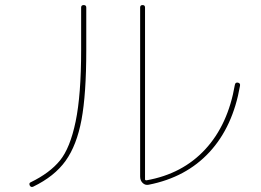

<svg xmlns="http://www.w3.org/2000/svg" viewBox="-20 -735 1040 766"><path d="M573.2 2Q559.6 4.9 549.3 -4.9Q539.1 -14.6 539.1 -30.3V-705.1Q539.1 -714.8 548.8 -714.8Q558.6 -714.8 558.6 -705.1V-19.5Q558.6 -15.6 564.5 -15.6Q708 -41 798.8 -139.2Q889.6 -237.3 917 -396.5Q918.9 -407.2 929.2 -405.3Q939.5 -403.3 937.5 -392.6Q909.2 -229.5 815.9 -128.4Q722.7 -27.3 573.2 2ZM112.3 9.8Q103.5 13.7 98.6 4.9Q94.7 -4.9 102.5 -7.8Q178.7 -44.9 219.2 -94.7Q259.8 -144.5 281.7 -250Q303.7 -355.5 303.7 -535.2V-705.1Q303.7 -714.8 314 -714.8Q324.2 -714.8 324.2 -705.1V-535.2Q324.2 -359.4 305.2 -257.3Q286.1 -155.3 241.7 -93.3Q197.3 -31.2 112.3 9.8Z"/></svg>

Font: Rounded-X Mgen+ 2m thin
Style: Regular
Weight: 100
Designer: [Source Han Sans]
Ryoko NISHIZUKA  (kana & ideographs); Paul D. Hunt (Latin, Greek & Cyrillic); Wenlong ZHANG  (bopomofo
Version: Version 1.059.20150602